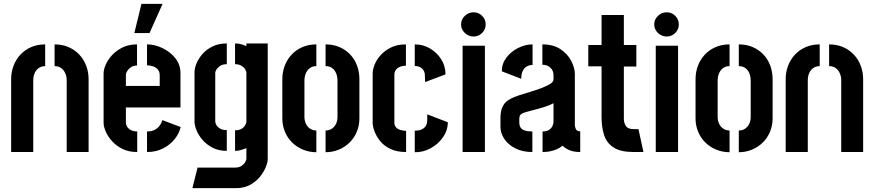

<svg xmlns="http://www.w3.org/2000/svg" viewBox="-20 -791 4550 999"><path d="M38 -379Q38 -416 50.5 -449Q63 -482 86.5 -507Q110 -532 142.5 -546Q175 -560 215 -560V-447Q197 -447 183 -438Q169 -429 161 -412Q153 -395 153 -373V0H38ZM327 -373Q327 -393 319.5 -410Q312 -427 298 -437Q284 -447 264 -447V-560Q304 -560 336.5 -546Q369 -532 392.5 -507Q416 -482 428.5 -449Q441 -416 441 -379V0H327Z M679 -619 716 -771H826L758 -619ZM694 0Q650 0 617.5 -16Q585 -32 563 -56.5Q541 -81 530 -107Q519 -133 519 -152V-409Q519 -429 530 -454.5Q541 -480 563 -504Q585 -528 617.5 -544Q650 -560 693 -560V-450Q675 -450 662.5 -442Q650 -434 642.5 -422.5Q635 -411 635 -401V-344H811V-400Q811 -418 801 -429.5Q791 -441 776 -446Q761 -451 745 -451V-560Q785 -560 825 -541Q865 -522 892 -488.5Q919 -455 919 -410V-232H635V-152Q635 -143 641 -132.5Q647 -122 660.5 -114.5Q674 -107 694 -107ZM745 0V-107Q769 -107 785 -115.5Q801 -124 811 -137.5Q821 -151 825 -166L920 -130Q913 -98 889.5 -68Q866 -38 829 -19Q792 0 745 0Z M981 188 1008 81H1203Q1224 81 1237 72Q1250 63 1256 52Q1262 41 1262 36V-20Q1255 -18 1246 -14.5Q1237 -11 1226.5 -8.5Q1216 -6 1203 -6V-113Q1223 -113 1235.5 -120Q1248 -127 1255 -138.5Q1262 -150 1262 -160V-411Q1262 -421 1255 -431.5Q1248 -442 1235 -449.5Q1222 -457 1203 -457V-565Q1215 -565 1225.5 -563Q1236 -561 1245.5 -557.5Q1255 -554 1262 -551V-565H1373V36Q1373 54 1362.5 79.5Q1352 105 1331.5 130Q1311 155 1280 171.5Q1249 188 1208 188ZM1160 -6Q1117 -6 1085 -23Q1053 -40 1032.5 -64.5Q1012 -89 1002 -114.5Q992 -140 992 -158V-416Q992 -435 1002 -460Q1012 -485 1032.5 -509Q1053 -533 1085 -549Q1117 -565 1160 -565V-457Q1139 -457 1126 -448.5Q1113 -440 1106.5 -429.5Q1100 -419 1100 -413V-159Q1100 -150 1106.5 -139.5Q1113 -129 1126 -121.5Q1139 -114 1160 -114Z M1626 1Q1589 1 1556.5 -12.5Q1524 -26 1500 -49.5Q1476 -73 1462.5 -105.5Q1449 -138 1449 -175V-378Q1449 -416 1461.5 -449Q1474 -482 1497.5 -507Q1521 -532 1553.5 -546Q1586 -560 1626 -560V-447Q1606 -447 1592.5 -437Q1579 -427 1571.5 -410Q1564 -393 1564 -371V-182Q1564 -164 1571.5 -147.5Q1579 -131 1593.5 -121.5Q1608 -112 1626 -112ZM1674 1V-112Q1693 -112 1707 -121.5Q1721 -131 1728.5 -147Q1736 -163 1736 -181V-371Q1736 -392 1729 -409.5Q1722 -427 1708 -437Q1694 -447 1674 -447V-560Q1714 -560 1746.5 -546Q1779 -532 1802.5 -507Q1826 -482 1838 -449Q1850 -416 1850 -378V-175Q1850 -138 1836.5 -105.5Q1823 -73 1799 -49.5Q1775 -26 1743 -12.5Q1711 1 1674 1Z M2093 0Q2045 0 2011.5 -16Q1978 -32 1958 -57Q1938 -82 1928.5 -108Q1919 -134 1919 -152V-408Q1919 -429 1929 -454.5Q1939 -480 1960.5 -504Q1982 -528 2014.5 -544Q2047 -560 2092 -560V-449Q2072 -449 2058 -442Q2044 -435 2038 -425Q2032 -415 2032 -406V-152Q2032 -140 2039 -130.5Q2046 -121 2059.5 -116Q2073 -111 2093 -110ZM2138 1V-111Q2157 -111 2171.5 -116.5Q2186 -122 2194.5 -134.5Q2203 -147 2203 -167V-196L2310 -155Q2310 -113 2285 -77Q2260 -41 2220.5 -19.5Q2181 2 2138 1ZM2192 -364 2191 -393Q2191 -414 2183.5 -425.5Q2176 -437 2164 -442.5Q2152 -448 2138 -448V-560Q2182 -560 2218 -538.5Q2254 -517 2276 -482Q2298 -447 2298 -404Z M2387 0V-553H2503V0ZM2444 -601Q2418 -601 2398.5 -619.5Q2379 -638 2379 -664Q2379 -690 2398.5 -708.5Q2418 -727 2444 -727Q2470 -727 2488.5 -708.5Q2507 -690 2507 -664Q2507 -638 2488.5 -619.5Q2470 -601 2444 -601Z M2750 0Q2698 0 2660.5 -19.5Q2623 -39 2603.5 -69Q2584 -99 2584 -130V-180Q2584 -191 2586.5 -208.5Q2589 -226 2600 -245Q2611 -264 2637 -277Q2653 -286 2680.5 -295Q2708 -304 2738.5 -313Q2769 -322 2796.5 -332.5Q2824 -343 2842 -354Q2860 -365 2860 -378V-399Q2860 -416 2852.5 -428Q2845 -440 2832.5 -447Q2820 -454 2802 -454V-560Q2859 -560 2896.5 -535Q2934 -510 2952.5 -473.5Q2971 -437 2971 -406V-140Q2971 -134 2975.5 -121Q2980 -108 2999 -108V0Q2967 0 2944.5 -9Q2922 -18 2907 -33Q2888 -17 2861 -8.5Q2834 0 2803 0V-107Q2822 -107 2834.5 -114Q2847 -121 2853.5 -133.5Q2860 -146 2860 -160V-254Q2842 -244 2817.5 -236Q2793 -228 2767.5 -221.5Q2742 -215 2722 -209.5Q2702 -204 2694 -199Q2682 -192 2682 -173V-154Q2682 -138 2688.5 -127.5Q2695 -117 2710.5 -112Q2726 -107 2750 -107ZM2692 -381 2591 -420Q2591 -460 2615 -491.5Q2639 -523 2676 -541.5Q2713 -560 2751 -560V-453Q2734 -453 2720.5 -445Q2707 -437 2699.5 -421Q2692 -405 2692 -381Z M3277 0Q3211 0 3174.5 -22.5Q3138 -45 3124 -86Q3110 -127 3110 -182V-446H3041V-557H3110V-713H3226V-557H3291V-445H3226V-172Q3226 -152 3236.5 -135.5Q3247 -119 3279 -119H3302L3328 0Z M3392 0V-553H3508V0ZM3449 -601Q3423 -601 3403.5 -619.5Q3384 -638 3384 -664Q3384 -690 3403.5 -708.5Q3423 -727 3449 -727Q3475 -727 3493.5 -708.5Q3512 -690 3512 -664Q3512 -638 3493.5 -619.5Q3475 -601 3449 -601Z M3776 1Q3739 1 3706.5 -12.5Q3674 -26 3650 -49.5Q3626 -73 3612.5 -105.5Q3599 -138 3599 -175V-378Q3599 -416 3611.5 -449Q3624 -482 3647.5 -507Q3671 -532 3703.5 -546Q3736 -560 3776 -560V-447Q3756 -447 3742.5 -437Q3729 -427 3721.5 -410Q3714 -393 3714 -371V-182Q3714 -164 3721.5 -147.5Q3729 -131 3743.5 -121.5Q3758 -112 3776 -112ZM3824 1V-112Q3843 -112 3857 -121.5Q3871 -131 3878.5 -147Q3886 -163 3886 -181V-371Q3886 -392 3879 -409.5Q3872 -427 3858 -437Q3844 -447 3824 -447V-560Q3864 -560 3896.5 -546Q3929 -532 3952.5 -507Q3976 -482 3988 -449Q4000 -416 4000 -378V-175Q4000 -138 3986.5 -105.5Q3973 -73 3949 -49.5Q3925 -26 3893 -12.5Q3861 1 3824 1Z M4068 -379Q4068 -416 4080.5 -449Q4093 -482 4116.5 -507Q4140 -532 4172.5 -546Q4205 -560 4245 -560V-447Q4227 -447 4213 -438Q4199 -429 4191 -412Q4183 -395 4183 -373V0H4068ZM4357 -373Q4357 -393 4349.5 -410Q4342 -427 4328 -437Q4314 -447 4294 -447V-560Q4334 -560 4366.5 -546Q4399 -532 4422.5 -507Q4446 -482 4458.5 -449Q4471 -416 4471 -379V0H4357Z"/></svg>

Font: Stick No Bills
Style: Bold
Weight: 700
Version: Version 2.000